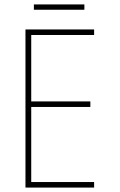

<svg xmlns="http://www.w3.org/2000/svg" viewBox="-20 -847 540 867"><path d="M361 -803V-827H133V-803ZM405 0V-25H121V-364H388V-389H121V-689H405V-714H95V0Z"/></svg>

Font: Noto Sans Mono UI Condensed Thin
Style: Regular
Weight: 250
Width: 3
Designer: Monotype Design team
Foundry: Monotype Imaging Inc.
Version: 1.000